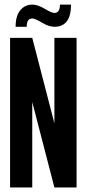

<svg xmlns="http://www.w3.org/2000/svg" viewBox="-20 -826 382 846"><path d="M219.7 -282.7V-659.2H317.4V0H219.7L122.1 -376.5V0H24.4V-659.2H122.1ZM97.7 -708H48.8Q48.8 -756.8 69.6 -781.2Q90.3 -805.7 122.1 -805.7Q146.5 -805.7 177 -787.4Q207.5 -769 219.7 -769Q244.1 -769 244.1 -805.7H293Q293 -756.8 274.7 -732.4Q256.3 -708 219.7 -708Q195.3 -708 164.8 -726.3Q134.3 -744.6 122.1 -744.6Q97.7 -744.6 97.7 -708Z"/></svg>

Font: Alegre Sans
Style: Regular
Weight: 400
Width: 3
Designer: GrandChaos9000
Version: Version 1.2.6 - August 1, 2014